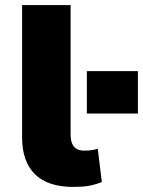

<svg xmlns="http://www.w3.org/2000/svg" viewBox="-20 -725 563 756"><path d="M269 11Q168 11 117.5 -39Q67 -89 67 -184V-705H258V-196Q258 -175 263.5 -161Q269 -147 280.5 -139.5Q292 -132 310 -132Q326 -132 338 -133.5Q350 -135 365 -139L381 -8Q352 3 327.5 7Q303 11 269 11ZM322 -278V-445H523V-278Z"/></svg>

Font: Nunito Sans 7pt Black
Style: Regular
Weight: 900
Designer: Vernon Adams
Foundry: Vernon Adams
Version: Version 3.101;gftools[0.9.27]